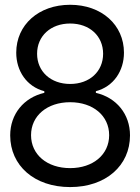

<svg xmlns="http://www.w3.org/2000/svg" viewBox="-20 -759 578 791"><path d="M269 11.7C416.5 11.7 515.6 -77.1 515.6 -201.2C515.6 -289.1 459.5 -356.9 375 -376.5V-383.3C447.8 -402.3 490.7 -466.8 490.7 -542C490.7 -656.7 398.4 -739.3 269 -739.3C139.2 -739.3 46.9 -656.7 46.9 -542C46.9 -466.8 89.8 -402.3 162.6 -383.3V-376.5C78.1 -356.9 22 -289.1 22 -201.2C22 -77.1 121.1 11.7 269 11.7ZM107.9 -202.1C107.9 -281.7 173.8 -337.9 269 -337.9C363.3 -337.9 429.7 -282.2 429.7 -202.1C429.7 -122.1 363.3 -66.4 269 -66.4C173.8 -66.4 107.9 -122.1 107.9 -202.1ZM132.8 -537.6C132.8 -610.8 189 -662.1 269 -662.1C349.1 -662.1 404.8 -610.8 404.8 -537.6C404.8 -464.4 349.1 -413.1 269 -413.1C189 -413.1 132.8 -464.4 132.8 -537.6Z"/></svg>

Font: Guggenheim Sans Display
Style: Regular
Weight: 400
Designer: Modified by Tom Baber under direction of Pentagram Design 2023
Foundry: rsms
Version: Version 1.001;Glyphs 3.1.2 (3151)